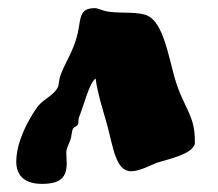

<svg xmlns="http://www.w3.org/2000/svg" viewBox="-20 -630 535 472"><path d="M459 -276C459 -277 459 -279 459 -282C460 -348 430 -366 409 -440C394 -494 381 -572 344 -591C321 -602 276 -597 249 -601C232 -603 222 -610 213 -610C174 -610 179 -584 171 -548C161 -504 140 -477 128 -443C125 -434 125 -421 122 -415C112 -396 88 -386 76 -372C69 -365 20 -295 20 -233C20 -197 42 -178 83 -178C129 -178 144 -194 144 -229C144 -238 143 -247 143 -254C143 -266 148 -272 153 -286C156 -294 156 -306 159 -313C161 -318 169 -319 171 -323C174 -328 172 -336 174 -341C188 -376 199 -425 215 -437C220 -399 236 -350 245 -317C258 -268 265 -209 302 -209C324 -209 350 -224 366 -230C394 -239 451 -250 459 -276Z"/></svg>

Font: Freckle Face
Style: Regular
Weight: 400
Designer: Astigmatic (AOETI)
Foundry: Astigmatic (AOETI)
Version: Version 1.000